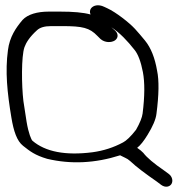

<svg xmlns="http://www.w3.org/2000/svg" viewBox="-20 -667 731 728"><path d="M207.1 -623H165C121 -623 85.1 -612.6 65.5 -591.4C40.7 -562.1 16.4 -527.5 10.1 -476.6C-0.8 -396.6 7.3 -316.4 23.2 -221.1C31.9 -169 44.1 -132.6 67.4 -114.2C93.7 -93.3 112.4 -78.6 158.8 -64.8C248.6 -43.5 340.8 -47.9 435.5 -78.2C435.5 -78.2 436.2 -77.7 438.3 -76.7L454.4 -68.8C461.7 -65.5 466.1 -62.7 473.2 -56.6C497.6 -33.4 533 -7.3 574 21.1L591.1 34C606.9 45.6 623.2 41.3 629.9 30.9C636.5 20.5 634.4 3.1 619.3 -8L602.1 -20.6C562.8 -47.4 537.1 -69.6 523.9 -86.7L523.3 -87.4L522.7 -88C516.8 -94 511.7 -98.4 500.1 -106.5C512.6 -116.2 525.5 -132.7 539.5 -155.6C559.3 -187.9 570.9 -214.3 573.3 -236.1C582.5 -307 583.6 -361.8 575.6 -399.2C567.5 -446.6 552.8 -485.1 529.6 -513.5C516.1 -530 503.5 -544.7 491.9 -557.4C470.8 -580.5 419.9 -620.6 386.4 -635.9L375 -641.2C352.5 -652.1 332.9 -646.3 324.9 -634.9C320.6 -628.8 319.6 -620.3 323.4 -612C295.8 -619.8 257.4 -623 207.1 -623ZM491 -476.8C503.2 -461.4 514.2 -433.6 521.8 -393.7C529.2 -354.8 529 -302.2 520.7 -236.5C518.8 -222 510.7 -201 495.8 -174.9C475.6 -148.7 458.1 -132.9 446.7 -127.1C410.5 -107.6 372.3 -95.4 331.3 -89.8C227.9 -76.4 151.7 -91.7 103.1 -133.3C98.9 -137 88.2 -160.8 80.8 -205.4L68.7 -284.1C61.7 -342.5 60.4 -453.4 72.8 -488.2C79 -505.4 92.3 -527.2 120.8 -552.8C131.7 -562.6 148.4 -568 174.2 -568H216.3C292.9 -568 319.7 -561.8 349.2 -530.9L360.8 -519.4L361.2 -519C378.2 -504.3 402.4 -505.1 415.3 -513.5C427 -521.2 430.8 -536.3 417.4 -550.1L417 -550.5L404.4 -561.6C404.3 -561.8 403.2 -562.9 402.6 -563.4C434.8 -542 462.4 -513.1 491 -476.8Z"/></svg>

Font: MewTooHand
Style: BdWideLta
Weight: 400
Designer: Mew Too, Robert Jablonski
Version: Version 0.77